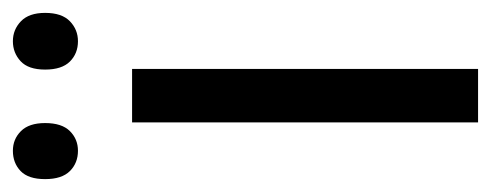

<svg xmlns="http://www.w3.org/2000/svg" viewBox="-269 -510 762 298"><g transform="rotate(-90 112.0 -361.0)"><path d="M154 0H71V-537H154ZM-17 -672Q-17 -698 -4.5 -710Q8 -722 27 -722Q45 -722 57.5 -709.5Q70 -697 70 -672Q70 -646 57.5 -633.5Q45 -621 27 -621Q8 -621 -4.5 -633.5Q-17 -646 -17 -672ZM153 -672Q153 -698 166 -710Q179 -722 197 -722Q215 -722 228 -709.5Q241 -697 241 -672Q241 -646 228 -633.5Q215 -621 197 -621Q178 -621 165.5 -633.5Q153 -646 153 -672Z"/></g></svg>

Font: Noto Sans Tamil Condensed
Style: Regular
Weight: 400
Width: 3
Designer: Jelle Bosma - Monotype Design Team
Foundry: Monotype Imaging Inc.
Version: Version 2.004; ttfautohint (v1.8.4.7-5d5b)